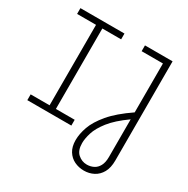

<svg xmlns="http://www.w3.org/2000/svg" viewBox="-200 -875 1236 1265"><g transform="rotate(30 417.5 -242.0)"><path d="M52 0V-44H196V-656H52V-700H387V-656H244V-44H387V0ZM606 216Q567 216 533.5 200Q500 184 479.5 151Q459 118 459 68Q459 21 478.5 -34Q498 -89 551 -152Q604 -215 705 -284V-656H543V-700H753V54Q753 110 733 145.5Q713 181 679.5 198.5Q646 216 606 216ZM603 172Q630 172 653.5 160.5Q677 149 691 123Q705 97 705 56V-231Q619 -170 576.5 -115.5Q534 -61 520 -15.5Q506 30 506 64Q506 120 535.5 146Q565 172 603 172Z"/></g></svg>

Font: MuseoModerno Thin ExtraLight
Style: Regular
Weight: 250
Version: Version 1.002